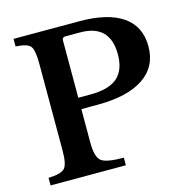

<svg xmlns="http://www.w3.org/2000/svg" viewBox="-112 -874 941 978"><g transform="rotate(-15 358.5 -385.0)"><path d="M700 -556Q700 -449 615.5 -392Q531 -335 372 -335H287V-159Q287 -83 313 -61.5Q339 -40 432 -40V0H35V-40Q102 -42 121 -63Q140 -84 140 -154V-616Q140 -686 123.5 -706.5Q107 -727 46 -730V-770H392Q543 -770 621.5 -715.5Q700 -661 700 -556ZM287 -697V-395H352Q448 -395 493.5 -434.5Q539 -474 539 -557Q539 -714 382 -714H305Q287 -714 287 -697Z"/></g></svg>

Font: Libre Baskerville
Style: Bold
Weight: 700
Designer: Pablo Impallari, Rodrigo Fuenzalida
Foundry: Pablo Impallari, Rodrigo Fuenzalida
Version: Version 1.000